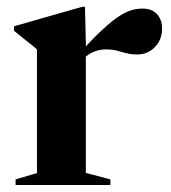

<svg xmlns="http://www.w3.org/2000/svg" viewBox="-20 -528 488 548"><path d="M386.5 -503.5Q413.5 -503.5 428 -487.8Q442.5 -472 442.5 -446.5Q442.5 -414.5 422 -393.5Q401.5 -372.5 371.5 -372.5Q354 -372.5 340.2 -376.2Q326.5 -380 313.2 -383.5Q300 -387 282.5 -387Q268.5 -387 256.2 -383.2Q244 -379.5 232.8 -372.2Q221.5 -365 210 -354L207.5 -377Q245 -418 272 -443Q299 -468 318.8 -481Q338.5 -494 354.8 -498.8Q371 -503.5 386.5 -503.5ZM225 -407V-34.5L295 -16V0H24.5V-16L85.5 -34V-386.5Q79 -393 70.5 -399.8Q62 -406.5 50 -416Q38 -425.5 20 -440V-453L214 -508.5H222.5Z"/></svg>

Font: Newsreader 60pt SemiBold
Style: Regular
Weight: 600
Designer: Hugues Gentile
Foundry: Production Type
Version: Version 1.003